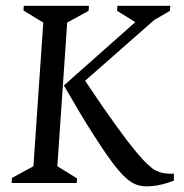

<svg xmlns="http://www.w3.org/2000/svg" viewBox="-20 -632 634 663"><path d="M200.6 -336.9 447.2 -555.6 384.4 -594.6 385.4 -612H567.9L566.9 -594.6L512.7 -563.1L273.9 -353.1Q339.9 -254.3 382.3 -196.1Q424.6 -138 449.4 -108.4Q474.2 -78.8 486.8 -67.5Q499.4 -56.3 506 -50.6Q518.4 -41.6 535.2 -36.5Q551.9 -31.4 580.5 -32V-8.5Q561 -0.5 542.7 4Q524.5 8.5 510.1 10Q495.7 11.5 485.4 11.5Q468.4 11.5 451.3 5.7Q434.2 -0.1 413.3 -18.8Q392.5 -37.6 364.4 -75.7Q336.3 -113.8 296.2 -177Q256.1 -240.3 200.6 -336.9ZM20.1 0 21.1 -17.4 95.4 -58 129.4 -554 61.1 -595.6 62.1 -612H287L286 -594.6L212 -554L178 -58L246 -16L245 0Z"/></svg>

Font: Ancizar Serif Light
Style: Italic
Weight: 300
Italic angle: -4°
Designer: Cesar Puertas, Viviana Monsalve, Julian Moncada, Julian Prieto, Jose Castro, Felipe Aragon, Mariel Hernandez, Sara Alarc
Version: Version 8.100